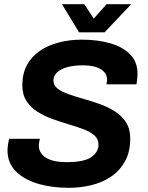

<svg xmlns="http://www.w3.org/2000/svg" viewBox="-20 -888 707 920"><path d="M310 12Q228 12 161 -8Q94 -28 55 -68Q16 -108 16 -167Q16 -180 18.5 -196Q21 -212 24 -223H171Q170 -218 168 -208Q166 -198 166 -191Q166 -154 200 -132.5Q234 -111 299 -111Q384 -111 418 -135.5Q452 -160 452 -195Q452 -222 432 -239.5Q412 -257 379.5 -269Q347 -281 308.5 -292.5Q270 -304 231 -318Q192 -332 159.5 -352.5Q127 -373 107 -403.5Q87 -434 87 -480Q87 -535 109 -576Q131 -617 170.5 -644Q210 -671 261.5 -684.5Q313 -698 372 -698Q448 -698 508.5 -680.5Q569 -663 604 -627Q639 -591 639 -534Q639 -525 638 -514Q637 -503 634 -484H490Q492 -494 492.5 -498.5Q493 -503 493 -506Q493 -538 462.5 -556.5Q432 -575 378 -575Q333 -575 301.5 -566Q270 -557 253 -540.5Q236 -524 236 -502Q236 -479 256 -463.5Q276 -448 309 -436.5Q342 -425 381 -414Q420 -403 459 -389Q498 -375 531 -354Q564 -333 584 -301.5Q604 -270 604 -225Q604 -159 578.5 -114Q553 -69 511 -41Q469 -13 416.5 -0.5Q364 12 310 12ZM359 -733 277 -868H384L429 -799L491 -868H609L481 -733Z"/></svg>

Font: Archivo VF Beta
Style: Italic
Weight: 400
Italic angle: -10°
Designer: Hector Gatti
Foundry: Omnibus-Type
Version: Version 1.002